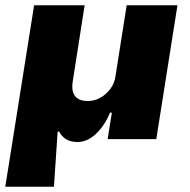

<svg xmlns="http://www.w3.org/2000/svg" viewBox="-24 -526 718 726"><path d="M-4 180 105 -506H296L252 -224Q247 -198 251.5 -180Q256 -162 270.5 -153Q285 -144 308 -144Q333 -144 355.5 -156.5Q378 -169 394 -191Q410 -213 413 -240L455 -506H647L567 0H383L399 -100H392Q372 -51 339 -20Q306 11 269 11Q243 11 226 0.5Q209 -10 200 -28L194 -29L180 180Z"/></svg>

Font: Nunito Sans 7pt Black
Style: Italic
Weight: 900
Italic angle: -9°
Version: Version 3.101;gftools[0.9.27]